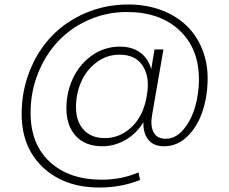

<svg xmlns="http://www.w3.org/2000/svg" viewBox="-20 -650 1028 861"><path d="M715.8 5.9Q668.5 5.9 645 -23.7Q621.6 -53.2 623 -102.1Q592.8 -51.3 543.2 -22.7Q493.7 5.9 438 5.9Q362.8 5.9 320.3 -40Q277.8 -85.9 277.8 -164.1Q277.8 -236.8 307.6 -299.8Q337.4 -362.8 393.1 -401.9Q448.7 -440.9 518.1 -440.9Q571.8 -440.9 608.2 -414.8Q644.5 -388.7 658.2 -339.8L672.9 -428.2H712.9L662.1 -134.8Q653.3 -85.9 668.7 -56.9Q684.1 -27.8 723.1 -27.8Q768.1 -27.8 803 -69.6Q837.9 -111.3 855 -171.1Q872.1 -231 872.1 -293.9Q872.1 -432.6 784.4 -514.4Q696.8 -596.2 548.8 -596.2Q458 -596.2 377.4 -560.5Q296.9 -524.9 240 -464.1Q183.1 -403.3 150.1 -320.3Q117.2 -237.3 117.2 -145Q116.7 -4.4 203.1 75.7Q289.6 155.8 436 155.8Q525.4 155.8 601.1 123L607.9 157.2Q523.4 190.9 425.8 190.9Q269.5 190.9 173.3 101.1Q77.1 11.2 77.1 -139.2Q77.1 -241.2 113.3 -332Q149.4 -422.9 212.2 -488.3Q274.9 -553.7 364 -591.8Q453.1 -629.9 555.2 -629.9Q634.3 -629.9 700.9 -605.5Q767.6 -581.1 813.7 -537.6Q859.9 -494.1 885.5 -432.6Q911.1 -371.1 911.1 -298.8Q911.1 -221.2 888.9 -152.8Q866.7 -84.5 821.3 -39.3Q775.9 5.9 715.8 5.9ZM639.2 -227.1Q652.3 -303.7 620.4 -354.2Q588.4 -404.8 516.1 -404.8Q458.5 -404.8 412.8 -370.4Q367.2 -335.9 344 -283Q320.8 -230 320.8 -169.9Q320.8 -105.5 355 -68.1Q389.2 -30.8 450.2 -30.8Q520.5 -30.8 573.5 -83.5Q626.5 -136.2 639.2 -227.1Z"/></svg>

Font: SVN-Poppins ExtraLight
Style: Regular
Weight: 200
Designer: Ninad Kale (Devanagari), Jonny Pinhorn (Latin)
Foundry: Indian Type Foundry
Version: Version 3.002 2017